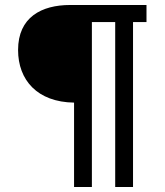

<svg xmlns="http://www.w3.org/2000/svg" viewBox="-20 -750 660 770"><path d="M277 0H348.5V-661.5H442V0H513.5V-661.5H567.5V-730H261.5C146.5 -730 52.5 -681 52.5 -549.5C52.5 -428.5 130 -340.5 277 -338.5Z"/></svg>

Font: Monaspace Argon Light
Style: Regular
Weight: 300
Designer: Riley Cran & the Lettermatic Team
Foundry: Lettermatic
Version: Version 1.000 (Monaspace Argon)